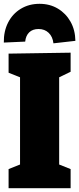

<svg xmlns="http://www.w3.org/2000/svg" viewBox="-21 -986 415 1006"><path d="M349 -610 289 -581V-124L349 -100V0H24V-100L84 -124V-581L24 -605V-705L349 -710ZM186 -966Q240 -966 282 -941Q324 -916 348.5 -872.5Q373 -829 374 -772L259 -759Q255 -794 234 -814Q213 -834 181 -834Q150 -834 132 -816.5Q114 -799 111 -768L-1 -763Q-2 -822 21.5 -868Q45 -914 88 -940Q131 -966 186 -966Z"/></svg>

Font: Bitter Black
Style: Regular
Weight: 900
Designer: Sol Matas, and Bitter project Authors
Foundry: Sol Matas
Version: Version 2.001